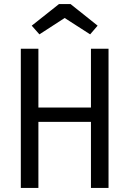

<svg xmlns="http://www.w3.org/2000/svg" viewBox="-20 -930 640 950"><path d="M430 -327H170V0H83V-689H170V-398H430V-689H517V0H430ZM463 -803 426 -760 300 -841 175 -760 137 -803 272 -910H329Z"/></svg>

Font: Fira Mono
Style: Regular
Weight: 400
Designer: Carrois Corporate & Edenspiekermann AG
Foundry: Carrois Corporate GbR & Edenspiekermann AG
Version: Version 3.206